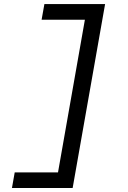

<svg xmlns="http://www.w3.org/2000/svg" viewBox="-20 -818 626 942"><path d="M38.6 104.5H336.4L495.6 -797.9H197.8L184.1 -721.2H396.5L264.6 27.8H52.2Z"/></svg>

Font: Cascadia Mono NF SemiLight
Style: Italic
Weight: 350
Italic angle: -10°
Monospace: yes
Designer: Aaron Bell
Foundry: Saja Typeworks
Version: Version 2404.023